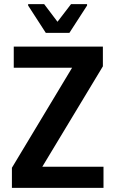

<svg xmlns="http://www.w3.org/2000/svg" viewBox="-20 -915 561 935"><path d="M38 0V-98L331 -585H47V-688H481V-592L186 -103H484V0ZM203 -755 117 -888V-895H195L260 -809L326 -895H404V-888L318 -755Z"/></svg>

Font: Saira SemiCondensed SemiBold
Style: Regular
Weight: 600
Width: 4
Designer: Hector Gatti with collaboration of the Omnibus-Type team
Foundry: Omnibus-Type
Version: Version 1.101